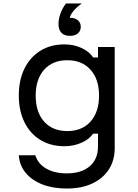

<svg xmlns="http://www.w3.org/2000/svg" viewBox="-20 -868 790 1103"><path d="M639 -18Q639 53 605.5 105Q572 157 510.5 186Q449 215 363 215Q284 215 223.5 191.5Q163 168 127.5 125Q92 82 88 24H183Q198 73 245.5 100.5Q293 128 363 128Q448 128 495.5 87Q543 46 543 -26V-100H515Q492 -67 447 -47.5Q402 -28 350 -28Q271 -28 212 -64Q153 -100 120.5 -166Q88 -232 88 -319Q88 -408 120.5 -474Q153 -540 212 -576.5Q271 -613 350 -613Q403 -613 448 -592.5Q493 -572 515 -538H543V-598H639ZM185 -319Q185 -224 233.5 -169.5Q282 -115 367 -115Q451 -115 500 -169.5Q549 -224 549 -319Q549 -413 500 -467.5Q451 -522 367 -522Q282 -522 233.5 -467.5Q185 -413 185 -319ZM382 -766Q410 -766 427 -752Q444 -738 444 -714Q444 -690 427 -676Q410 -662 382 -662Q354 -662 337 -676Q320 -690 320 -714Q320 -738 337 -752Q354 -766 382 -766ZM450 -848Q417 -825 398.5 -800.5Q380 -776 380 -759L382 -662Q350 -662 333 -679.5Q316 -697 316 -730Q316 -759 327.5 -790.5Q339 -822 359 -848Z"/></svg>

Font: Martian Mono SemiExpanded Light
Style: Regular
Weight: 300
Width: 6
Monospace: yes
Designer: Roman Shamin
Foundry: Evil Martians
Version: Version 0.930